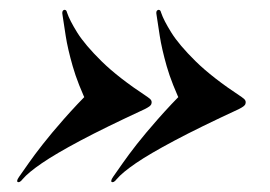

<svg xmlns="http://www.w3.org/2000/svg" viewBox="-20 -449 552 393"><path d="M482.5 -237Q482 -234 478.2 -231.2Q474.5 -228.5 468.5 -225.5Q387.5 -188 336.8 -161Q286 -134 258.2 -115Q230.5 -96 219 -82.5Q215.5 -78 213 -76.8Q210.5 -75.5 208.5 -76.5Q207.5 -77 207.8 -79.5Q208 -82 211.5 -87Q220 -99 231.5 -115.5Q243 -132 260.2 -154Q277.5 -176 303 -205Q328.5 -234 364.5 -270.5L354 -230.5Q331.5 -277.5 321.2 -313.5Q311 -349.5 307 -375.5Q303 -401.5 300.5 -418Q299.5 -423 300.2 -425.2Q301 -427.5 303 -428.5Q305 -429.5 307 -428.2Q309 -427 310 -422.5Q315 -407.5 330.8 -382.2Q346.5 -357 380.5 -323.5Q414.5 -290 474.5 -250.5Q480.5 -246.5 482 -243.5Q483.5 -240.5 482.5 -237ZM290 -237Q289.5 -234 285.8 -231.2Q282 -228.5 276 -225.5Q195 -188 144.2 -161Q93.5 -134 65.8 -115Q38 -96 26.5 -82.5Q23 -78 20.5 -76.8Q18 -75.5 16 -76.5Q15 -77 15.2 -79.5Q15.5 -82 19 -87Q27.5 -99 39 -115.5Q50.5 -132 67.8 -154Q85 -176 110.5 -205Q136 -234 172 -270.5L161.5 -230.5Q139 -277.5 128.8 -313.5Q118.5 -349.5 114.5 -375.5Q110.5 -401.5 108 -418Q107 -423 107.8 -425.2Q108.5 -427.5 110.5 -428.5Q112.5 -429.5 114.5 -428.2Q116.5 -427 117.5 -422.5Q122.5 -407.5 138.2 -382.2Q154 -357 188 -323.5Q222 -290 282 -250.5Q288 -246.5 289.5 -243.5Q291 -240.5 290 -237Z"/></svg>

Font: Fraunces 120pt
Style: Bold Italic
Weight: 700
Italic angle: -16°
Version: Version 1.000;[b76b70a41]